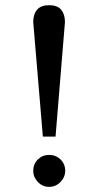

<svg xmlns="http://www.w3.org/2000/svg" viewBox="-20 -707 378 739"><path d="M230 -622.1 193.8 -181.2H145L107.9 -622.1Q107.9 -652.3 122.8 -669.7Q137.7 -687 168.9 -687Q200.7 -687 215.3 -669.7Q230 -652.3 230 -622.1ZM231 -49.8Q231 -25.4 212.9 -6.6Q194.8 12.2 168.9 12.2Q143.6 12.2 125.7 -6.6Q107.9 -25.4 107.9 -49.8Q107.9 -75.7 125.7 -93.3Q143.6 -110.8 168.9 -110.8Q194.8 -110.8 212.9 -93.3Q231 -75.7 231 -49.8Z"/></svg>

Font: Charis
Style: Regular
Weight: 400
Designer: Walt Agee, Miriam Martin, Annie Olsen, Victor Gaultney, Lorna Priest, Alan Ward, Bob Hallissy, Martin Hosken, Sharon Cor
Foundry: SIL Global
Version: Version 7.000